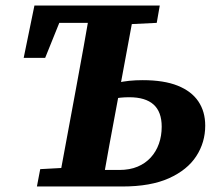

<svg xmlns="http://www.w3.org/2000/svg" viewBox="-20 -677 793 697"><path d="M279 0 284 -60H413Q451 -60 479.5 -72Q508 -84 527.5 -105.5Q547 -127 557 -155.5Q567 -184 567 -217Q567 -271 537.5 -297.5Q508 -324 449 -324Q415 -324 388 -317.5Q361 -311 334 -302L339 -358Q366 -367 406 -376.5Q446 -386 498 -386Q575 -386 625 -366Q675 -346 700 -309Q725 -272 725 -221Q725 -160 692.5 -110Q660 -60 593.5 -30Q527 0 424 0ZM66 -467 105 -657H400V-594H129L215 -643L144 -467ZM190 0 256 -356Q270 -431 283.5 -506.5Q297 -582 310 -657H471L405 -301Q391 -226 377 -150.5Q363 -75 350 0ZM114 0 126 -63 255 -70H270L263 0ZM385 -587 391 -657H560L549 -594L406 -587Z"/></svg>

Font: Source Serif 4
Style: Bold Italic
Weight: 700
Italic angle: -12°
Designer: Frank Grießhammer
Foundry: Adobe Systems Incorporated
Version: Version 4.004;hotconv 1.0.116;makeotfexe 2.5.65601